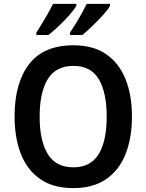

<svg xmlns="http://www.w3.org/2000/svg" viewBox="-20 -958 753 988"><path d="M659 -358Q659 -248 626 -165Q593 -82 526 -36Q459 10 357 10Q254 10 187 -36.5Q120 -83 87.5 -166Q55 -249 55 -359Q55 -530 129.5 -627.5Q204 -725 358 -725Q460 -725 526.5 -679Q593 -633 626 -550.5Q659 -468 659 -358ZM184 -358Q184 -233 226 -165Q268 -97 357 -97Q446 -97 487.5 -164.5Q529 -232 529 -358Q529 -483 488 -551Q447 -619 358 -619Q268 -619 226 -551Q184 -483 184 -358ZM546 -928Q536 -909 510.5 -881Q485 -853 455.5 -824.5Q426 -796 404 -778H340V-790Q355 -812 371.5 -839Q388 -866 402.5 -892.5Q417 -919 426 -938H546ZM373 -928Q362 -909 337.5 -881Q313 -853 283.5 -825Q254 -797 229 -778H167V-790Q189 -824 213.5 -866Q238 -908 253 -938H373Z"/></svg>

Font: Noto Sans Telugu SemiCondensed SemiBold
Style: Regular
Weight: 600
Width: 4
Designer: Jelle Bosma - Monotype Design Team
Foundry: Monotype Imaging Inc.
Version: Version 2.005; ttfautohint (v1.8.4.7-5d5b)